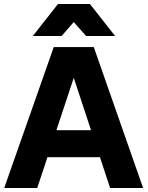

<svg xmlns="http://www.w3.org/2000/svg" viewBox="-20 -934 733 954"><path d="M1 0 247 -700H446L691 0H527L336 -579H357L165 0ZM116 -153 167 -287H528L580 -153ZM143 -755 268 -914H427L552 -755H408L303 -873H389L286 -755Z"/></svg>

Font: SUSE ExtraBold
Style: Regular
Weight: 800
Designer: Rene Bieder
Foundry: SUSE
Version: Version 1.000